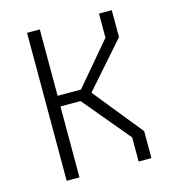

<svg xmlns="http://www.w3.org/2000/svg" viewBox="-108 -822 837 915"><g transform="rotate(-15 310.0 -365.0)"><path d="M463.5 -119 262 -360.5 305.5 -350H150V-402.5H309.5L269 -381.5L463.5 -611V-730H526.5V-597L317.5 -359.5V-392L526.5 -133V0H463.5ZM108.5 -730H171.5V0H108.5Z"/></g></svg>

Font: Monaspace Krypton Var ExLight
Style: Regular
Weight: 200
Designer: Riley Cran and the Lettermatic Team
Version: Version 1.200 (Monaspace Krypton Var)